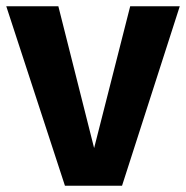

<svg xmlns="http://www.w3.org/2000/svg" viewBox="-22 -592 593 612"><path d="M551 -572H393L278 -120L164 -572H-2L185 0H367Z"/></svg>

Font: Glow Sans SC Normal
Style: Bold
Weight: 700
Designer: Ryoko NISHIZUKA (kana, bopomofo & ideographs); Paul D. Hunt (Latin, Greek & Cyrillic); Sandoll Communications, Soo-young
Version: Version 0.93